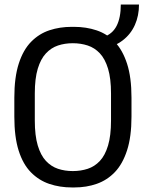

<svg xmlns="http://www.w3.org/2000/svg" viewBox="-20 -814 640 844"><path d="M296 10Q243 10 197 -5.5Q151 -21 116 -56.5Q81 -92 62 -152Q43 -212 43 -301V-385Q43 -474 62.5 -534.5Q82 -595 117 -630.5Q152 -666 197.5 -681Q243 -696 295 -696H305Q359 -696 405 -680.5Q451 -665 485 -629.5Q519 -594 538.5 -534Q558 -474 558 -385V-301Q558 -213 538.5 -153Q519 -93 485 -57.5Q451 -22 405.5 -6Q360 10 307 10ZM300 -62Q335 -62 365.5 -72Q396 -82 419 -106.5Q442 -131 455 -174.5Q468 -218 468 -284V-403Q468 -469 455 -512Q442 -555 419 -579.5Q396 -604 365.5 -614Q335 -624 300 -624Q265 -624 235 -614Q205 -604 182 -579.5Q159 -555 146 -512Q133 -469 133 -403V-284Q133 -218 146 -174.5Q159 -131 182 -106.5Q205 -82 235 -72Q265 -62 300 -62ZM434 -599V-651Q474 -664 492.5 -700Q511 -736 511 -794H591Q591 -745 573 -704.5Q555 -664 520 -637Q485 -610 434 -599Z"/></svg>

Font: Chivo Mono Medium Light
Style: Regular
Weight: 300
Monospace: yes
Version: Version 1.008